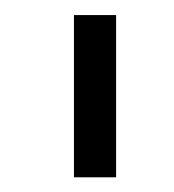

<svg xmlns="http://www.w3.org/2000/svg" viewBox="-20 -776 232 256"><path d="M134.8 -539.6H78.6V-755.9H134.8Z"/></svg>

Font: Potro Sans Bangla
Style: Regular
Weight: 400
Designer: Jayed Ahsan Saad
Foundry: Codepotro
Version: Potro Sans Bangla; Version 0.905